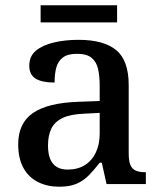

<svg xmlns="http://www.w3.org/2000/svg" viewBox="-20 -698 613 728"><path d="M204 10Q160 10 124.5 -7.5Q89 -25 69 -61Q49 -97 49 -151Q49 -231 105 -269.5Q161 -308 276 -312L358 -315V-373Q358 -409 352 -436Q346 -463 327.5 -478.5Q309 -494 272 -494Q237 -494 218.5 -480Q200 -466 193.5 -442Q187 -418 187 -385Q139 -385 115 -400Q91 -415 91 -449Q91 -485 116.5 -506Q142 -527 184.5 -537Q227 -547 278 -547Q373 -547 420.5 -508Q468 -469 468 -375V-117Q468 -89 474 -73.5Q480 -58 494 -51.5Q508 -45 530 -45H533V0H384L366 -81H358Q337 -54 317 -33.5Q297 -13 271 -1.5Q245 10 204 10ZM236 -55Q274 -55 301 -71.5Q328 -88 343 -119Q358 -150 358 -191V-270L300 -267Q247 -265 217 -250.5Q187 -236 174.5 -210Q162 -184 162 -146Q162 -116 170 -96Q178 -76 194.5 -65.5Q211 -55 236 -55ZM134 -613V-678H424V-613Z"/></svg>

Font: Noto Serif Hebrew Medium
Style: Regular
Weight: 500
Version: Version 2.003